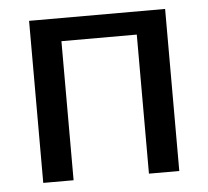

<svg xmlns="http://www.w3.org/2000/svg" viewBox="-43 -553 649 599"><g transform="rotate(-5 282.0 -254.0)"><path d="M495 -507.5V0H400V-435.5H164V0H69V-507.5Z"/></g></svg>

Font: Lato Medium
Style: Regular
Weight: 500
Designer: Lukasz Dziedzic
Foundry: tyPoland Lukasz Dziedzic
Version: Version 2.006; 2014-01-15